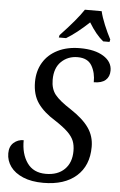

<svg xmlns="http://www.w3.org/2000/svg" viewBox="-62 -973 639 1026"><g transform="rotate(5 258.0 -460.5)"><path d="M10 -131Q10 -168 32.5 -188Q55 -208 86 -208Q85 -135 118.5 -87Q152 -39 219 -39Q283 -39 319.5 -75Q356 -111 356 -173Q356 -204 347 -227Q338 -250 314 -273.5Q290 -297 244 -327Q182 -365 150.5 -410Q119 -455 119 -523Q119 -582 146 -627.5Q173 -673 224 -698.5Q275 -724 344 -724Q423 -724 469.5 -695Q516 -666 516 -619Q516 -586 495 -567.5Q474 -549 432 -549Q433 -600 411 -637.5Q389 -675 335 -675Q283 -675 247.5 -641Q212 -607 212 -543Q212 -494 236.5 -463.5Q261 -433 322 -394Q389 -350 420 -305.5Q451 -261 451 -204Q451 -103 387 -46.5Q323 10 210 10Q146 10 101 -9Q56 -28 33 -60Q10 -92 10 -131ZM228 -784Q316 -877 351 -931H441Q448 -900 465 -859Q482 -818 500 -784L497 -771H463Q424 -802 385 -866Q318 -803 264 -771H225Z"/></g></svg>

Font: Noto Serif Narrow
Style: Italic
Weight: 400
Width: 4
Italic angle: -12°
Designer: Monotype Design Team
Foundry: Monotype Imaging Inc.
Version: Version 1.001